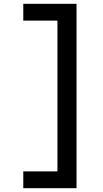

<svg xmlns="http://www.w3.org/2000/svg" viewBox="-20 -843 540 1006"><path d="M102 143V55H281V-735H102V-823H381V143Z"/></svg>

Font: Iosevka Curly Slab Semibold
Style: Regular
Weight: 600
Monospace: yes
Designer: Belleve Invis
Foundry: Belleve Invis
Version: Version 22.1.2; ttfautohint (v1.8.4)